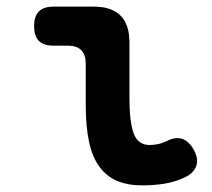

<svg xmlns="http://www.w3.org/2000/svg" viewBox="-20 -550 640 580"><path d="M371 -256Q371 -181 384 -146.5Q397 -112 432 -112Q444 -112 456.5 -114.5Q469 -117 484 -124Q512 -138 532 -130Q552 -122 565 -98Q580 -71 573.5 -50.5Q567 -30 544 -17Q512 -1 479 4.5Q446 10 410 10Q366 10 334 -3.5Q302 -17 280.5 -46Q259 -75 249 -121.5Q239 -168 239 -233V-358Q239 -385 225.5 -398.5Q212 -412 185 -412H142Q112 -412 97.5 -426.5Q83 -441 83 -471Q83 -501 97.5 -515.5Q112 -530 142 -530H263Q317 -530 344 -503Q371 -476 371 -422Z"/></svg>

Font: Maple Mono NL
Style: Bold
Weight: 700
Monospace: yes
Designer: subframe7536
Version: Version 7.000